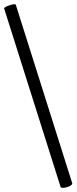

<svg xmlns="http://www.w3.org/2000/svg" viewBox="-62 -749 373 926"><path d="M230 151.9 -42 -708Q-43 -710.4 -37.6 -714.1Q-32.2 -717.8 -24.2 -720.7Q-16.1 -723.6 -7.3 -726.1Q1.5 -728.5 7.3 -728.5Q13.2 -728.5 14.2 -726.1L286.1 133.8Q287.6 138.2 282.7 142.8Q277.8 147.5 269.8 150.6Q261.7 153.8 253.2 155.8Q244.6 157.7 238 156.7Q231.4 155.8 230 151.9Z"/></svg>

Font: Junicode SmCond Medium
Style: Regular
Weight: 500
Width: 4
Designer: Peter S. Baker
Version: Version 2.206